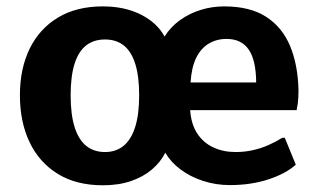

<svg xmlns="http://www.w3.org/2000/svg" viewBox="-20 -558 981 589"><path d="M295.6 10.4Q214.2 10.4 157.4 -24.5Q100.6 -59.4 70.8 -121.6Q41.1 -183.8 41.1 -265.8Q41.1 -347.2 70.9 -408.4Q100.8 -469.6 157.6 -504Q214.4 -538.4 295.6 -538.4Q362.8 -538.4 412.5 -513.1Q462.2 -487.9 484.8 -445.9Q503.7 -475.8 532.3 -496.3Q560.9 -516.9 595.7 -527.6Q630.4 -538.4 667.6 -538.4Q747.1 -538.4 796.5 -506.4Q846 -474.4 870 -416.7Q893.9 -359.1 895.7 -281.3Q895.7 -255.3 893.5 -240.5Q891.3 -225.8 890 -220.1H563.4Q566.4 -176.6 585.4 -148Q604.5 -119.4 635 -105.5Q665.4 -91.6 702.4 -91.6Q730.1 -91.6 755.1 -97.2Q780.2 -102.7 803 -112.7Q825.9 -122.7 845.8 -135.2H853.7L887.4 -52.8Q857 -25.3 803.6 -7.8Q750.1 9.8 685.3 9.8Q641.7 9.8 602.6 -3.1Q563.5 -15.9 533.6 -38.4Q503.7 -60.8 487 -89.6Q472.8 -60.9 446.2 -38.2Q419.7 -15.5 382 -2.6Q344.2 10.4 295.6 10.4ZM302.1 -91.6Q336.1 -91.6 359.4 -110.9Q382.7 -130.3 394.8 -168.8Q406.9 -207.3 406.9 -265.6Q406.9 -323.6 395.1 -361.6Q383.3 -399.6 360 -418.3Q336.7 -436.9 302.1 -436.9Q267.4 -436.9 243.8 -418.3Q220.3 -399.6 208.5 -361.6Q196.7 -323.6 196.7 -265.6Q196.7 -207 208.8 -168.4Q220.9 -129.7 244.4 -110.6Q268 -91.6 302.1 -91.6ZM564.6 -305.1H765.9Q765.3 -373.9 742.8 -406.2Q720.3 -438.6 675 -438.6Q644.4 -438.6 620.4 -424.2Q596.3 -409.9 581.8 -380.4Q567.4 -350.9 564.6 -305.1Z"/></svg>

Font: Comme
Style: Regular
Weight: 400
Designer: Vernon Adams
Foundry: Vernon Adams
Version: Version 1.000;gftools[0.9.27]